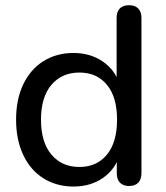

<svg xmlns="http://www.w3.org/2000/svg" viewBox="-20 -697 628 727"><path d="M40.9 -243.9Q40.9 -320.8 68.1 -377.8Q95.4 -434.8 144.6 -465.6Q193.9 -496.4 258.6 -496.4Q322 -496.4 369.1 -464.1Q416.2 -431.9 432.6 -378H421.6V-629.6Q421.6 -652.7 433.7 -665Q445.7 -677.3 468.3 -677.3Q490.8 -677.3 503.2 -665Q515.6 -652.7 515.6 -629.6V-41.1Q515.6 -17.9 503.5 -5.3Q491.4 7.3 468.9 7.3Q446.4 7.3 434.3 -5.3Q422.2 -17.9 422.2 -41.1V-131L433.2 -112.2Q417.5 -56.5 370.3 -23.6Q323.2 9.3 258.6 9.3Q194.2 9.3 144.8 -21.6Q95.4 -52.4 68.1 -110Q40.9 -167.6 40.9 -243.9ZM423.2 -243.9Q423.2 -329.7 384.8 -376Q346.5 -422.3 280.9 -422.3Q214.3 -422.3 174.8 -375.8Q135.2 -329.3 135.2 -243.9Q135.2 -158.4 174.8 -111.6Q214.3 -64.8 280.9 -64.8Q346.5 -64.8 384.8 -111.4Q423.2 -158 423.2 -243.9Z"/></svg>

Font: SN Pro Thin
Style: Regular
Weight: 200
Designer: Tobias Whetton
Foundry: Supernotes
Version: Version 1.003;Glyphs 3.3 (3324)